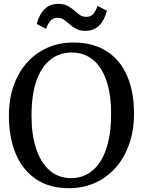

<svg xmlns="http://www.w3.org/2000/svg" viewBox="-20 -974 748 1005"><path d="M347.7 11Q240.6 12.4 169.1 -35.8Q97.7 -84 62.1 -169.9Q26.5 -255.8 26.5 -367.3Q26.5 -455.5 51.6 -526.3Q76.8 -597.2 122.5 -647.6Q168.2 -697.9 229.5 -724.7Q290.8 -751.4 362.9 -751.4Q468.5 -751.3 539.3 -705.3Q610.1 -659.3 645.8 -575.8Q681.5 -492.2 681.5 -379.7Q681.5 -292.2 656.5 -220.7Q631.6 -149.1 586.5 -97.7Q541.4 -46.3 480.5 -18.2Q419.6 9.8 347.7 11ZM354.9 -699.1Q292.1 -699.1 244.8 -662.7Q197.6 -626.3 171.3 -552.7Q145 -479.1 145 -367.4Q145 -268 169.4 -194.9Q193.9 -121.8 240.1 -81.7Q286.4 -41.6 352.3 -41.6Q415.1 -41.6 462.1 -79.5Q509.2 -117.4 535.3 -192.6Q561.5 -267.7 561.5 -379.4Q561.5 -479.4 537.4 -550.9Q513.4 -622.4 467.2 -660.7Q420.9 -699.1 354.9 -699.1ZM427.4 -812.6Q398.3 -812.6 378.8 -822.9Q359.3 -833.3 344.7 -846.6Q330 -859.9 315.5 -870.2Q301 -880.6 281 -880.6Q256.8 -880.6 243.4 -864.7Q230 -848.9 221.5 -822.7L172.5 -848.7Q184.7 -897.8 213 -925.8Q241.3 -953.8 284.7 -953.8Q314.2 -953.8 333.6 -943.5Q353 -933.2 367.9 -919.9Q382.8 -906.6 397.2 -896.2Q411.7 -885.9 431.3 -885.7Q455.1 -885.6 468.8 -901.6Q482.4 -917.6 490.4 -943.7L539.5 -917.8Q527.2 -868.7 499.2 -840.6Q471.3 -812.6 427.4 -812.6Z"/></svg>

Font: Merriweather 7pt Light
Style: Regular
Weight: 300
Designer: Eben Sorkin
Foundry: Eben Sorkin
Version: Version 2.200;gftools[0.9.31]